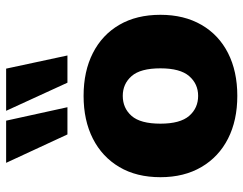

<svg xmlns="http://www.w3.org/2000/svg" viewBox="-106 -696 813 642"><g transform="rotate(-90 301.0 -375.5)"><path d="M301 11Q219 11 158 -20Q97 -51 63 -109Q29 -167 29 -246Q29 -326 63 -383.5Q97 -441 158 -472Q219 -503 301 -503Q383 -503 444 -472Q505 -441 538.5 -383.5Q572 -326 572 -246Q572 -167 538.5 -109Q505 -51 444 -20Q383 11 301 11ZM301 -120Q341 -120 367 -150Q393 -180 393 -246Q393 -313 367 -342.5Q341 -372 301 -372Q260 -372 234 -342.5Q208 -313 208 -246Q208 -180 234 -150Q260 -120 301 -120ZM345 -557 251 -762H392L436 -557ZM172 -557 77 -762H218L263 -557Z"/></g></svg>

Font: Nunito Sans 12pt Black
Style: Regular
Weight: 900
Designer: Vernon Adams
Foundry: Vernon Adams
Version: Version 3.101;gftools[0.9.27]